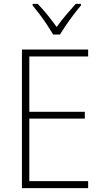

<svg xmlns="http://www.w3.org/2000/svg" viewBox="-20 -969 530 989"><path d="M434 0H93V-714H434V-678H131V-393H417V-358H131V-36H434ZM254 -791Q241 -813 222.5 -841Q204 -869 184 -895.5Q164 -922 148 -941V-949H174Q199 -924 225 -891.5Q251 -859 272 -830Q293 -860 318.5 -890Q344 -920 370 -949H397V-941Q380 -921 359.5 -894Q339 -867 320.5 -840Q302 -813 289 -791Z"/></svg>

Font: Noto Sans Khmer UI SemiCondensed ExtraLight
Style: Regular
Weight: 200
Width: 4
Designer: Danh Hong and the Monotype Design Team
Foundry: Monotype Imaging Inc.
Version: Version 2.002; ttfautohint (v1.8.4.7-5d5b)